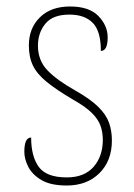

<svg xmlns="http://www.w3.org/2000/svg" viewBox="-20 -562 412 592"><path d="M186 10Q136 10 107.5 -7Q79 -24 67 -48Q55 -72 55 -94Q55 -138 76 -138Q76 -80 99.5 -47.5Q123 -15 186 -15Q240 -15 268.5 -47.5Q297 -80 297 -131Q297 -154 290 -174Q283 -194 263.5 -213.5Q244 -233 205 -255Q154 -285 124 -309.5Q94 -334 81.5 -360Q69 -386 69 -422Q69 -475 103 -508.5Q137 -542 196 -542Q255 -542 283.5 -512.5Q312 -483 312 -447Q312 -405 291 -405Q291 -466 266 -491.5Q241 -517 194 -517Q143 -517 120 -489Q97 -461 97 -421Q97 -376 126 -345.5Q155 -315 212 -283Q258 -257 282.5 -233Q307 -209 316 -184Q325 -159 325 -129Q325 -66 286.5 -28Q248 10 186 10Z"/></svg>

Font: Noto Serif Hebrew SemiCondensed Thin
Style: Regular
Weight: 100
Width: 4
Designer: Monotype Design Team
Foundry: Monotype Imaging Inc.
Version: Version 2.004; ttfautohint (v1.8.4.7-5d5b)